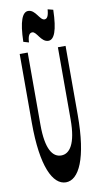

<svg xmlns="http://www.w3.org/2000/svg" viewBox="-106 -1023 573 1084"><g transform="rotate(-10 180.0 -481.0)"><path d="M181 14C255 14 312 -99 312 -350V-745H268V-331C268 -190 229 -140 181 -140C132 -140 95 -190 95 -331V-745H49V-350C49 -99 106 14 181 14ZM81 -809 112 -800C114 -841 125 -853 140 -853C165 -853 180 -790 222 -790C255 -790 276 -838 279 -958L248 -966C245 -925 235 -913 221 -913C194 -913 180 -976 138 -976C105 -976 84 -927 81 -809Z"/></g></svg>

Font: 寒蝉无机体 CompactMedium
Style: Regular
Weight: 500
Width: 3
Designer: ChillTanhei {Warren2060}; 
Source Han Sans {Ryoko NISHIZUKA 西塚涼子 (kana, bopomofo & ideographs); Paul D. Hunt (Latin, Gre
Foundry: ChillType&Adobe
Version: Version 1.000;Glyphs 3.1.1 (3135)